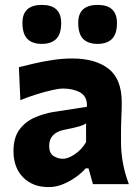

<svg xmlns="http://www.w3.org/2000/svg" viewBox="-20 -751 566 783"><path d="M178 12Q113.5 12 74.2 -27.8Q35 -67.5 35 -134.5Q35 -191 60.2 -223.8Q85.5 -256.5 122.8 -272.2Q160 -288 195.5 -294L334.5 -315.5Q336.5 -357.5 307.2 -373.8Q278 -390 235 -390Q222.5 -390 194 -383.8Q165.5 -377.5 130.5 -366.8Q95.5 -356 63 -342.5L57 -477Q81.5 -483 117 -491.5Q152.5 -500 193.5 -506.2Q234.5 -512.5 274.5 -512.5Q369 -512.5 422.8 -470.5Q476.5 -428.5 476.5 -333.5Q476.5 -309 475 -274.2Q473.5 -239.5 473.5 -211.5V-169.5Q473.5 -131.5 480.8 -89.2Q488 -47 505.5 0H359L341 -64.5H329.5Q315 -47.5 290.8 -29.8Q266.5 -12 237.5 0Q208.5 12 178 12ZM237 -103.5Q257.5 -103.5 285.2 -122Q313 -140.5 331 -171.5V-248Q321.5 -241 304 -235.8Q286.5 -230.5 239 -221Q212 -215.5 196.2 -199.2Q180.5 -183 180.5 -156Q180.5 -127 197.8 -115.2Q215 -103.5 237 -103.5ZM377.5 -572Q339.5 -572 319.2 -592.2Q299 -612.5 299 -658Q299 -731 378.5 -731Q457 -731 457 -657Q457 -612 436.5 -592Q416 -572 377.5 -572ZM150 -572Q112 -572 91.8 -592.2Q71.5 -612.5 71.5 -658Q71.5 -731 151 -731Q229.5 -731 229.5 -657Q229.5 -612 209 -592Q188.5 -572 150 -572Z"/></svg>

Font: Commissioner Flair
Style: Bold
Weight: 700
Designer: Kostas Bartsokas
Foundry: Kostas Bartsokas
Version: Version 1.000; ttfautohint (v1.8.3)